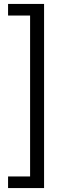

<svg xmlns="http://www.w3.org/2000/svg" viewBox="-20 -762 358 976"><path d="M21 135V194H204V-742H21V-683H133V135Z"/></svg>

Font: Malon Grotesk
Style: Regular
Weight: 400
Designer: Julieta Ulanovsky
Foundry: Julieta Ulanovsky
Version: Version 7.200